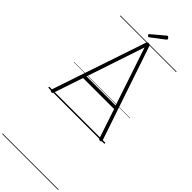

<svg xmlns="http://www.w3.org/2000/svg" viewBox="-781 -1717 2660 2660"><g transform="rotate(45 549.5 -386.5)"><path d="M70 13Q55 10 50.5 3Q46 -4 50 -16L516 -1397Q520 -1410 527.5 -1415Q535 -1420 549 -1420Q564 -1420 571 -1415Q578 -1410 582 -1397L1049 -16Q1053 -4 1048.5 3Q1044 10 1029 13Q1015 15 1008 10.5Q1001 6 996 -10L854 -436H246L103 -10Q98 5 91 10Q84 15 70 13ZM264 -486H834L549 -1338ZM484 -1478Q476 -1478 467.5 -1486.5Q459 -1495 459 -1502Q459 -1505 460 -1508Q461 -1511 465 -1515L648 -1669Q652 -1672 655 -1675Q658 -1678 664 -1678Q670 -1678 677.5 -1672.5Q685 -1667 690 -1659Q695 -1651 695 -1644Q695 -1640 694 -1637Q693 -1634 687 -1629L498 -1485Q493 -1482 490.5 -1480Q488 -1478 484 -1478ZM0 895H1099V905H0ZM0 -20H1099V0H0ZM0 -505H1099V-500H0ZM0 -1415H1099V-1405H0Z"/></g></svg>

Font: Playwrite BE WAL Guides
Style: Regular
Weight: 400
Designer: Veronika Burian, José Scaglione
Foundry: TypeTogether
Version: Version 1.003